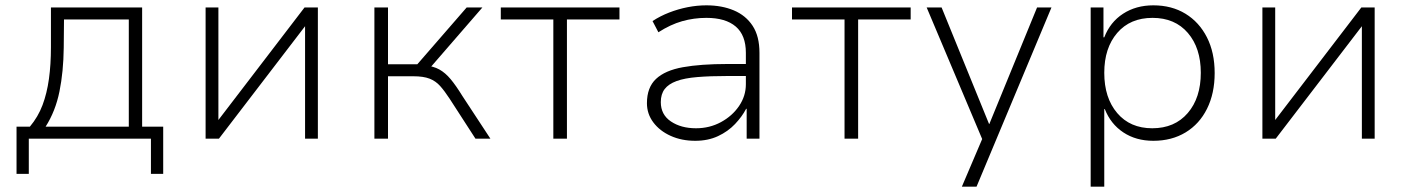

<svg xmlns="http://www.w3.org/2000/svg" viewBox="-20 -520 5281 720"><path d="M42 132V-45H92Q123 -82 139.5 -126Q156 -170 163.5 -224Q171 -278 171 -343V-492H513V-45H592V132H546V0H88V132ZM151 -45H463V-447H220L219 -341Q218 -251 203 -177Q188 -103 151 -45Z M751 0V-492H799V-70L1122 -492H1172V0H1124V-423H1125L801 0Z M1384 0V-492H1435V-279H1545L1730 -492H1789L1587 -259L1572 -275Q1605 -272 1627.5 -259.5Q1650 -247 1670 -223Q1690 -199 1714 -160L1819 0H1763L1666 -150Q1647 -179 1630.5 -197.5Q1614 -216 1591 -225Q1568 -234 1530 -234H1435V0Z M2055 0V-447H1858V-492H2303V-447H2106V0Z M2587 8Q2536 8 2495 -10.5Q2454 -29 2430 -61Q2406 -93 2406 -133Q2406 -192 2440 -224Q2474 -256 2541 -268Q2608 -280 2707 -280H2789V-235H2709Q2643 -235 2595 -231Q2547 -227 2517 -216Q2487 -205 2472.5 -186Q2458 -167 2458 -137Q2458 -90 2496 -64.5Q2534 -39 2590 -39Q2641 -39 2683.5 -62Q2726 -85 2751.5 -122.5Q2777 -160 2777 -204V-322Q2777 -388 2739 -420.5Q2701 -453 2629 -453Q2582 -453 2538 -440.5Q2494 -428 2449 -399L2427 -441Q2456 -460 2489.5 -473Q2523 -486 2558.5 -493Q2594 -500 2629 -500Q2687 -500 2732 -481Q2777 -462 2802.5 -423Q2828 -384 2828 -322V0H2780V-112H2778Q2763 -83 2736.5 -55Q2710 -27 2672.5 -9.5Q2635 8 2587 8Z M3147 0V-447H2950V-492H3395V-447H3198V0Z M3587 180 3671 -17V20L3455 -492H3511L3689 -55H3690L3869 -492H3923L3642 180Z M4070 180V-492H4118V-380H4121Q4143 -437 4191.5 -468.5Q4240 -500 4305 -500Q4374 -500 4425.5 -468.5Q4477 -437 4506 -380Q4535 -323 4535 -246Q4535 -170 4506.5 -112.5Q4478 -55 4426 -23.5Q4374 8 4305 8Q4240 8 4192.5 -23.5Q4145 -55 4123 -111H4121V180ZM4301 -39Q4385 -39 4434 -96Q4483 -153 4483 -247Q4483 -340 4434.5 -396.5Q4386 -453 4302 -453Q4218 -453 4169.5 -396.5Q4121 -340 4121 -247Q4121 -153 4169.5 -96Q4218 -39 4301 -39Z M4714 0V-492H4762V-70L5085 -492H5135V0H5087V-423H5088L4764 0Z"/></svg>

Font: Nunito Sans 7pt ExtraLight
Style: Regular
Weight: 250
Designer: Vernon Adams
Foundry: Vernon Adams
Version: Version 3.101;gftools[0.9.27]